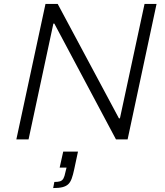

<svg xmlns="http://www.w3.org/2000/svg" viewBox="-20 -708 839 975"><path d="M63 0 211 -688H273L584 -107H589L714 -688H775L628 0H569L256 -588H251L125 0ZM250 247 256 216Q275 216 285.5 212.5Q296 209 302 198.5Q308 188 312 167L318 143H283L301 62H376L357 151Q351 180 344 199Q337 218 326 228Q315 238 297 242.5Q279 247 250 247Z"/></svg>

Font: Saira SemiExpanded Light
Style: Italic
Weight: 300
Width: 6
Italic angle: -12°
Designer: Hector Gatti with collaboration of the Omnibus-Type team
Foundry: Omnibus-Type
Version: Version 1.101